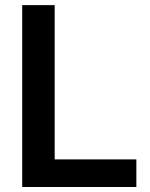

<svg xmlns="http://www.w3.org/2000/svg" viewBox="-20 -748 600 768"><path d="M68.8 0V-727.5H198.7V-110.4H525.4V0Z"/></svg>

Font: Inter 20pt SemiBold
Style: Regular
Weight: 600
Version: Version 4.001;git-66647c0bb